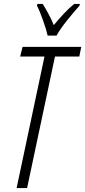

<svg xmlns="http://www.w3.org/2000/svg" viewBox="-20 -951 431 971"><path d="M266 -771Q284 -804 320.5 -849.5Q357 -895 382 -922L384 -931H355Q328 -909 302 -881Q276 -853 252 -824Q239 -856 223.5 -884Q208 -912 196 -931H169L167 -922Q180 -898 197.5 -848.5Q215 -799 221 -771ZM117 0 258 -665H381L391 -714H94L82 -665H205L64 0Z"/></svg>

Font: Noto Sans Display Condensed Light
Style: Italic
Weight: 300
Width: 3
Designer: Monotype Design team
Foundry: Monotype Imaging Inc.
Version: 1.000